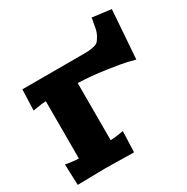

<svg xmlns="http://www.w3.org/2000/svg" viewBox="-170 -897 1019 1045"><g transform="rotate(-30 340.0 -374.5)"><path d="M22 -600.1H379.9Q417 -600.1 432.6 -600.6Q448.2 -601.1 469.7 -605.7Q491.2 -610.4 498.8 -618.7Q506.3 -627 516.8 -644.8Q527.3 -662.6 532.5 -686.8Q537.6 -710.9 543.9 -750L662.1 -734.9L640.1 -430.2Q623.5 -435.1 594 -442.1Q564.5 -449.2 475.1 -462.6Q385.7 -476.1 299.8 -479V-120.1Q319.3 -120.1 357.9 -126L381.8 -129.9L377 1Q240.2 -2 200.2 -2L22.9 1L18.1 -129.9L42 -126Q80.6 -120.1 100.1 -120.1V-480Q77.1 -480 41 -473.1L17.1 -469.2Z"/></g></svg>

Font: Zantroke
Style: Regular
Weight: 500
Foundry: gluk
Version: Version 0.36